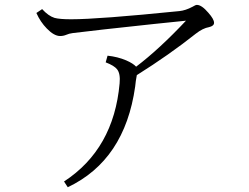

<svg xmlns="http://www.w3.org/2000/svg" viewBox="-20 -745 1040 801"><path d="M550.8 -431.6 549.8 -425.8Q546.4 -409.2 543.9 -383.8Q500.5 -76.7 262.7 36.1L247.1 12.2Q454.6 -123.5 479 -397Q482.9 -438 468.3 -456.1Q456.5 -471.2 420.9 -484.9L428.7 -512.7Q470.7 -508.3 506.3 -493.2Q535.6 -480.5 547.9 -466.8Q644 -539.6 755.9 -658.7L623 -645Q376 -618.7 282.7 -606.9Q268.1 -605 255.9 -599.6Q244.1 -594.7 231 -594.7Q205.6 -594.7 175.3 -626Q148.4 -653.3 131.8 -690.9L155.8 -707Q182.1 -678.2 207.5 -670.4Q228.5 -664.6 276.9 -664.6Q390.6 -664.6 728 -698.7Q753.9 -701.2 783.2 -716.8Q795.9 -724.6 801.3 -724.6Q821.3 -724.6 849.1 -691.9Q873 -665 873 -649.9Q873 -636.7 852.1 -631.8Q826.2 -627.4 796.9 -604.5Q685.5 -516.1 550.8 -431.6Z"/></svg>

Font: I.Ming
Style: Regular
Weight: 400
Designer: Ichiten Fonts Project
Version: Version 6.11; Dec 27, 2019